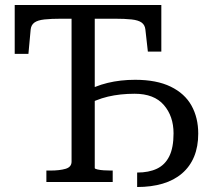

<svg xmlns="http://www.w3.org/2000/svg" viewBox="-20 -730 853 770"><path d="M775 -194Q775 -142 758.5 -102Q742 -62 710 -34.5Q678 -7 632.5 6.5Q587 20 530 20V-38Q577 -38 609.5 -53.5Q642 -69 659 -103.5Q676 -138 676 -195Q676 -264 637 -309Q598 -354 520 -354Q462 -354 413 -342.5Q364 -331 313 -302V-358Q360 -385 411.5 -397.5Q463 -410 522 -410Q608 -410 664.5 -382.5Q721 -355 748 -306.5Q775 -258 775 -194ZM166 0V-46H182Q219 -46 243 -53Q267 -60 267 -82V-655H228Q185 -655 158 -652Q131 -649 118 -639.5Q105 -630 103 -612L94 -514H39V-710H627V-523H573L563 -612Q561 -630 548 -639.5Q535 -649 508 -652Q481 -655 438 -655H360V-56Q360 -53 370.5 -50.5Q381 -48 396 -47Q411 -46 425 -46H432V0Z"/></svg>

Font: Roboto Serif 28pt
Style: Regular
Weight: 400
Designer: Greg Gazdowicz
Foundry: Commercial Type
Version: Version 1.008